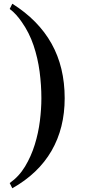

<svg xmlns="http://www.w3.org/2000/svg" viewBox="-20 -896 490 1030"><path d="M327 -369Q327 -536 256.5 -662Q186 -788 46 -876L32 -848Q51 -834 67 -816Q83 -798 96 -779Q137 -721 160 -652.5Q183 -584 192.5 -511.5Q202 -439 202 -369Q202 -312 194 -247.5Q186 -183 166.5 -120Q147 -57 114.5 -3Q82 51 32 86L46 114Q186 35 256.5 -87Q327 -209 327 -369Z"/></svg>

Font: UoqMunThenKhung
Style: Regular
Weight: 400
Designer: Font-Kai, 金井和夫, 宇文滿月
Foundry: Kazuo Kanai, Moonlit Owen
Version: Version 1.197